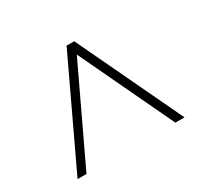

<svg xmlns="http://www.w3.org/2000/svg" viewBox="-110 -778 821 782"><g transform="rotate(-30 300.0 -387.5)"><path d="M552 -141H509L300 -582L91 -141H49L282 -634H318Z"/></g></svg>

Font: MuliDisplayVN ExtraLight
Style: Regular
Weight: 200
Designer: Vernon Adams
Foundry: Vernon Adams
Version: Version 2.100